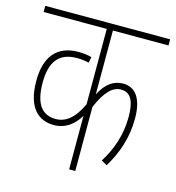

<svg xmlns="http://www.w3.org/2000/svg" viewBox="-96 -704 722 787"><g transform="rotate(15 265.0 -311.0)"><path d="M530 -596V-622H0V-596H268V-276C238 -211 202 -185 161 -185C107 -185 71 -219 71 -316C71 -406 107 -449 181 -449C200 -449 216 -447 232 -443L237 -468C222 -472 203 -475 181 -475C91 -475 44 -420 44 -316C44 -201 95 -159 160 -159C207 -159 243 -185 268 -227V0H294V-272C325 -345 356 -371 389 -371C433 -371 448 -334 448 -269C448 -193 423 -125 388 -70L412 -56C450 -118 475 -189 475 -270C475 -355 444 -397 392 -397C352 -397 319 -375 294 -325V-596Z"/></g></svg>

Font: Noto Sans Devanagari ExtraCondensed Thin
Style: Regular
Weight: 100
Width: 2
Designer: Jelle Bosma - Monotype Design Team
Foundry: Monotype Imaging Inc.
Version: Version 2.004